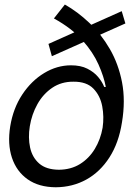

<svg xmlns="http://www.w3.org/2000/svg" viewBox="-20 -792 573 824"><path d="M518.1 -691.4 202.6 -550.8 188 -603.5 502.4 -744.1ZM219.2 11.7Q146.5 11.2 98.6 -22.5Q50.8 -56.2 31.2 -115.2Q11.7 -174.3 23.9 -250Q36.6 -327.6 75.7 -386.5Q114.7 -445.3 169.7 -478.5Q224.6 -511.7 284.7 -511.7Q326.2 -511.7 354.7 -497.3Q383.3 -482.9 401.1 -461.7Q418.9 -440.4 427.2 -418.9H434.1Q425.8 -463.4 402.8 -515.1Q379.9 -566.9 334.5 -618.4Q289.1 -669.9 211.4 -712.9L258.3 -772.5Q313 -741.7 363.5 -693.8Q414.1 -646 451.2 -582Q488.3 -518.1 503.7 -439Q519 -359.9 503.4 -266.6Q489.7 -178.7 449.7 -116.5Q409.7 -54.2 350.6 -21.5Q291.5 11.2 219.2 11.7ZM232.9 -63.5Q284.7 -64 323.5 -88.1Q362.3 -112.3 387 -153.1Q411.6 -193.8 420.4 -244.1Q427.2 -290.5 418.7 -335.9Q410.2 -381.3 380.9 -411.6Q351.6 -441.9 295.4 -441.4Q243.7 -441.9 204.3 -415.3Q165 -388.7 140.6 -345Q116.2 -301.3 107.9 -250Q100.1 -201.7 109.1 -159.2Q118.2 -116.7 148.2 -90.3Q178.2 -64 232.9 -63.5Z"/></svg>

Font: Inter Tight
Style: Italic
Weight: 400
Italic angle: -9.39999°
Designer: Rasmus Andersson
Foundry: rsms
Version: Version 3.002